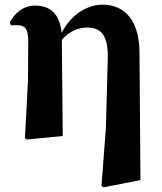

<svg xmlns="http://www.w3.org/2000/svg" viewBox="-20 -583 695 823"><path d="M578 -357C577 -521 492 -563 421 -563C359 -563 288 -527 244 -442C236 -527 192 -559 131 -559C79 -559 42 -526 22 -487L27 -474C31 -475 51 -475 54 -475C86 -475 101 -461 101 -406L100 -239L87 9L95 15L249 0L245 -412C276 -449 318 -465 352 -465C407 -465 444 -440 442 -334L434 -36L415 214L423 220L582 189Z"/></svg>

Font: Noto Serif TC Black
Style: Regular
Weight: 900
Version: Version 1.001;PS 1.001;hotconv 16.6.54;makeotf.lib2.5.65590